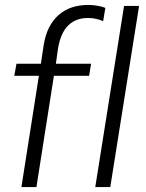

<svg xmlns="http://www.w3.org/2000/svg" viewBox="-20 -760 592 780"><path d="M67 0 138 -452H38L47 -501H146L158 -580Q171 -657 217.5 -698.5Q264 -740 340 -740Q357 -740 376.5 -736.5Q396 -733 408 -728L399 -674Q389 -679 372.5 -683Q356 -687 338 -687Q237 -687 216 -565L207 -501H350L342 -452H199L128 0ZM367 0 484 -736H545L428 0Z"/></svg>

Font: Mulish Light
Style: Italic
Weight: 300
Italic angle: -9°
Designer: Vernon Adams
Foundry: Vernon Adams
Version: Version 3.603; ttfautohint (v1.8.3)